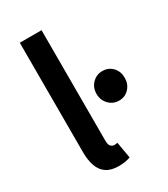

<svg xmlns="http://www.w3.org/2000/svg" viewBox="-179 -788 767 879"><g transform="rotate(-30 204.5 -348.0)"><path d="M185 10Q144 10 119.5 -6.5Q95 -23 84 -54Q73 -85 73 -128V-706H188V-122Q188 -100 196 -92Q204 -84 214 -84Q218 -84 221.5 -84.5Q225 -85 231 -86L246 0Q236 4 220.5 7Q205 10 185 10ZM335 -249Q304 -249 282 -271.5Q260 -294 260 -327Q260 -361 282 -383Q304 -405 335 -405Q367 -405 388 -383Q409 -361 409 -327Q409 -294 388 -271.5Q367 -249 335 -249Z"/></g></svg>

Font: Source Sans 3 ExtraLight SemiBold
Style: Regular
Weight: 600
Version: Version 3.052;hotconv 1.1.0;makeotfexe 2.6.0